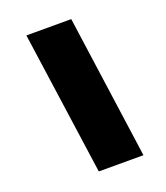

<svg xmlns="http://www.w3.org/2000/svg" viewBox="-133 -754 781 901"><g transform="rotate(-20 258.0 -304.0)"><path d="M205 54 104 -662H328L428 54Z"/></g></svg>

Font: Kanit ExtraBold
Style: Italic
Weight: 800
Italic angle: -12°
Designer: Katatrad Team
Foundry: CadsonDemak
Version: Version 2.000; ttfautohint (v1.8.3)